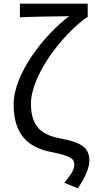

<svg xmlns="http://www.w3.org/2000/svg" viewBox="-20 -816 513 1042"><path d="M402 206C446 144 465 89 465 56C465 -18 416 -44 311 -64C211 -82 148 -124 148 -253C148 -405 313 -624 451 -722H456V-796H88V-722C160 -726 292 -727 355 -728C218 -624 54 -416 54 -249C54 -70 149 -13 258 9C361 30 383 44 383 77C383 107 368 127 329 176Z"/></svg>

Font: Noto Sans JP
Style: Regular
Weight: 400
Designer: Ryoko NISHIZUKA  (kana, bopomofo & ideographs); Paul D. Hunt (Latin, Greek & Cyrillic); Sandoll Communications , Soo-you
Foundry: Adobe
Version: Version 2.002;hotconv 1.0.116;makeotfexe 2.5.65601